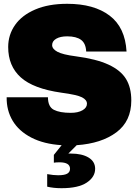

<svg xmlns="http://www.w3.org/2000/svg" viewBox="-20 -752 727 1009"><path d="M228 229V163Q261 169 285 169Q319 169 333.5 160.5Q348 152 348 135Q348 101 293 101Q273 101 263 103V62L304 11Q210 5 144.5 -29Q79 -63 46.5 -117.5Q14 -172 15 -241H232Q232 -191 263 -175Q294 -159 352 -159Q390 -159 413.5 -172.5Q437 -186 437 -207Q437 -227 411 -240.5Q385 -254 302 -265Q155 -286 89 -345.5Q23 -405 23 -505Q23 -569 59 -620.5Q95 -672 165 -702Q235 -732 333 -732Q474 -732 556 -670Q638 -608 645 -481H433Q431 -524 406 -542.5Q381 -561 333 -561Q297 -561 275.5 -548.5Q254 -536 254 -515Q254 -495 281.5 -480Q309 -465 379 -456Q486 -442 550 -412.5Q614 -383 642 -337.5Q670 -292 670 -224Q670 -115 591.5 -56.5Q513 2 383 11L339 55H352Q411 55 445.5 76Q480 97 480 135Q480 178 436 207.5Q392 237 303 237Q261 237 228 229Z"/></svg>

Font: Aspekta 1000
Style: Regular
Weight: 1000
Designer: Ivo Dolenc
Version: Version 2.000